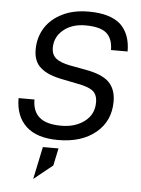

<svg xmlns="http://www.w3.org/2000/svg" viewBox="-51 -555 563 764"><g transform="rotate(5 231.0 -172.5)"><path d="M24.4 -146.5H87.9Q87.9 -99.6 115.2 -76.2Q142.6 -51.8 203.1 -51.8Q258.8 -51.8 295.9 -80.1Q333 -108.4 333 -156.2Q333 -187.5 314.5 -202.1Q296.9 -215.8 254.9 -223.6L196.3 -235.4Q132.8 -247.1 104.5 -272.5Q75.2 -296.9 75.2 -344.7Q75.2 -393.6 99.6 -432.6Q124 -470.7 168.9 -492.2Q211.9 -513.7 273.4 -513.7Q358.4 -513.7 400.4 -476.6Q440.4 -438.5 440.4 -369.1H374Q374 -414.1 348.6 -436.5Q323.2 -458 264.6 -458Q210.9 -458 176.8 -429.7Q142.6 -401.4 142.6 -358.4Q142.6 -330.1 161.1 -315.4Q177.7 -301.8 216.8 -293.9L280.3 -282.2Q345.7 -270.5 374 -243.2Q402.3 -214.8 402.3 -166Q402.3 -87.9 345.7 -41Q289.1 5.9 195.3 5.9Q110.4 5.9 67.4 -34.2Q24.4 -74.2 24.4 -146.5ZM137.7 39.1H200.2L185.5 108.4L110.4 168.9Z"/></g></svg>

Font: Dinish
Style: Italic
Weight: 400
Italic angle: -12°
Designer: Bert Driehuis
Foundry: Playbeing
Version: Version 3.002; git-62d0f29-release